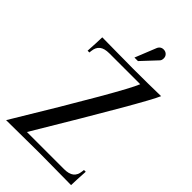

<svg xmlns="http://www.w3.org/2000/svg" viewBox="-277 -1022 1111 1111"><g transform="rotate(45 278.5 -467.0)"><path d="M411.6 -695.8H159.2Q118.7 -695.8 98.6 -679.9Q78.6 -664.1 75.2 -631.3L73.7 -617.7H59.1Q63.5 -686 64.5 -732.4Q110.4 -732.4 198.7 -731Q220.7 -731 249 -730.7Q277.3 -730.5 292.5 -730.2Q307.6 -730 315.9 -730Q443.8 -730 545.9 -732.4Q513.7 -653.3 143.6 -36.6H446.8Q487.3 -36.6 507.3 -52.5Q527.3 -68.4 530.8 -101.1L532.2 -114.7H546.9Q542.5 -46.4 541.5 0Q516.6 0 415.3 -1.2Q314 -2.4 282.7 -2.4Q213.9 -2.4 9.8 0Q376.5 -605 411.6 -695.8ZM307.6 -781.2H278.8L331.1 -911.1Q334 -918.5 339.4 -923.8Q349.6 -934.1 365.2 -934.1Q381.3 -934.1 391.8 -923.8Q402.3 -913.6 402.3 -897.9Q402.3 -881.8 394 -873.5Z"/></g></svg>

Font: Flanker
Style: Regular
Weight: 400
Designer: Flanker
Foundry: Flanker
Version: Version 2.027